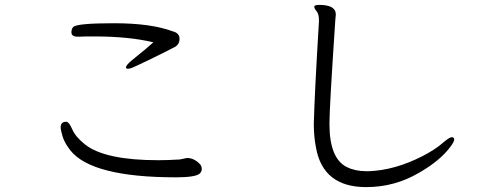

<svg xmlns="http://www.w3.org/2000/svg" viewBox="-20 -740 2040 785"><path d="M715 -88 744 -94H746Q766 -94 784.5 -80.5Q803 -67 804 -56L805 -50Q805 -38 796 -30Q778 -15 700 -15Q354 -15 267 -126Q243 -157 235.5 -183.5Q228 -210 228 -219Q228 -241 248 -242H252Q262 -242 275.5 -211Q289 -180 328 -149Q410 -85 627 -85Q667 -85 715 -88ZM607 -567Q507 -591 366 -591H334Q319 -591 303 -590H298Q272 -590 272 -608V-610Q273 -624 280 -630Q296 -645 446.5 -645Q597 -645 686 -612Q714 -605 714 -581.5Q714 -558 694 -547.5Q674 -537 646 -523Q618 -509 592 -496.5Q566 -484 548 -475.5Q530 -467 520.5 -463Q511 -459 503 -459Q495 -459 495 -464Q495 -474 521 -495Q588 -549 607 -567Z M1353 -681 1351 -659Q1327 -301 1327 -237V-233Q1327 -92 1398 -57Q1432 -40 1478 -40H1488Q1594 -44 1706 -101Q1757 -127 1787 -153Q1817 -179 1827 -179Q1837 -179 1837 -169.5Q1837 -160 1820 -138Q1779 -83 1694 -34Q1594 25 1477 25Q1301 25 1272 -136Q1263 -182 1263 -233Q1266 -355 1284 -652V-658Q1284 -683 1274.5 -694Q1265 -705 1265 -712.5Q1265 -720 1285 -720Q1353 -720 1353 -681Z"/></svg>

Font: ToneOZ-Pinyin-WenKai-Regular
Style: Regular
Weight: 400
Designer: Fontworks Inc.
Foundry: ToneOZ
Version: Version 0.240331